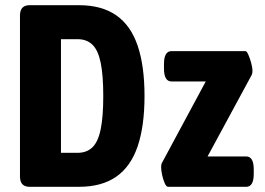

<svg xmlns="http://www.w3.org/2000/svg" viewBox="-20 -720 1022 740"><path d="M94 0Q57 0 57 -40V-660Q57 -700 94 -700H284Q372 -700 428 -661Q484 -622 510.5 -544Q537 -466 537 -350Q537 -234 510.5 -156Q484 -78 428 -39Q372 0 284 0ZM215 -131H279Q314 -131 336 -152Q358 -173 368 -221.5Q378 -270 378 -350Q378 -430 368 -478.5Q358 -527 336 -548Q314 -569 279 -569H215ZM628 0Q621 0 615 -13.5Q609 -27 605 -45Q601 -63 601 -76Q601 -84 603 -90L773 -406H641Q612 -406 612 -456V-473Q612 -523 641 -523H926Q931 -523 937 -509.5Q943 -496 948 -478Q953 -460 953 -446Q953 -437 950 -431L780 -117H929Q958 -117 958 -67V-50Q958 0 929 0Z"/></svg>

Font: Asap Condensed VF Beta
Style: Regular
Weight: 400
Designer: Pablo Cosgaya
Foundry: Omnibus-Type
Version: Version 1.008